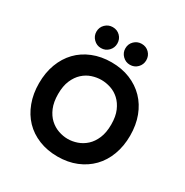

<svg xmlns="http://www.w3.org/2000/svg" viewBox="-163 -819 935 971"><g transform="rotate(30 304.0 -333.5)"><path d="M304 -530Q364 -530 413 -510Q462 -490 497 -454Q532 -418 551 -367.5Q570 -317 570 -255Q570 -194 551 -143Q532 -92 497 -56Q462 -20 413 0Q364 20 304 20Q244 20 194.5 0Q145 -20 110.5 -56Q76 -92 57 -143Q38 -194 38 -255Q38 -317 57 -367.5Q76 -418 110.5 -454Q145 -490 194.5 -510Q244 -530 304 -530ZM149 -256Q149 -209 163 -176Q177 -143 199.5 -122.5Q222 -102 249.5 -92.5Q277 -83 304 -83Q331 -83 358.5 -92.5Q386 -102 408.5 -122.5Q431 -143 445 -176Q459 -209 459 -256Q459 -303 445 -335.5Q431 -368 408.5 -388.5Q386 -409 358.5 -418Q331 -427 304 -427Q277 -427 249.5 -418Q222 -409 199.5 -388.5Q177 -368 163 -335.5Q149 -303 149 -256ZM389 -687Q415 -687 432.5 -669.5Q450 -652 450 -626Q450 -601 432.5 -583Q415 -565 389 -565Q364 -565 346 -583Q328 -601 328 -626Q328 -652 346 -669.5Q364 -687 389 -687ZM220 -687Q246 -687 263.5 -669.5Q281 -652 281 -626Q281 -601 263.5 -583Q246 -565 220 -565Q195 -565 177 -583Q159 -601 159 -626Q159 -652 177 -669.5Q195 -687 220 -687Z"/></g></svg>

Font: Varela Round Precious
Style: Medium
Weight: 500
Designer: Joe Prince
Foundry: Joe Prince
Version: Version 1.000